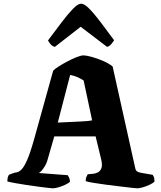

<svg xmlns="http://www.w3.org/2000/svg" viewBox="-20 -1020 872 1040"><path d="M266 0Q261 0 239.5 -2.5Q218 -5 187 -9Q156 -13 123.5 -18Q91 -23 63 -28Q35 -33 20 -37Q20 -66 30 -74L49 -81Q59 -85 70.5 -86.5Q82 -88 96 -101.5Q110 -115 126.5 -152Q143 -189 164 -263L268 -637Q276 -646 297 -659.5Q318 -673 344.5 -687Q371 -701 395 -710.5Q419 -720 432 -720Q447 -720 476.5 -712Q506 -704 537.5 -690.5Q569 -677 590 -660L713 -107Q716 -95 724 -90.5Q732 -86 744 -84L807 -73Q811 -66 813.5 -61.5Q816 -57 817 -37Q809 -28 791 -19.5Q773 -11 754 -5.5Q735 0 723 0Q718 0 691.5 -3Q665 -6 627.5 -10.5Q590 -15 551.5 -20Q513 -25 483.5 -30Q454 -35 444 -39Q444 -54 449.5 -64.5Q455 -75 455 -76L487 -79Q496 -80 508.5 -85.5Q521 -91 528.5 -107Q536 -123 528 -157L498 -281H274L236 -149Q232 -135 223 -120Q214 -105 204.5 -94.5Q195 -84 189 -83L347 -71Q349 -68 354 -58Q359 -48 359 -36Q352 -28 334 -19.5Q316 -11 297 -5.5Q278 0 266 0ZM293 -356Q374 -360 418 -362Q462 -364 479 -368L433 -584Q396 -608 360 -614ZM277 -766Q264 -769 254.5 -780Q245 -791 240 -801Q279 -853 313 -898Q347 -943 374.5 -971.5Q402 -1000 419 -1000Q437 -1000 464 -972.5Q491 -945 525 -900Q559 -855 598 -802Q594 -795 584 -782.5Q574 -770 560 -766L417 -875Z"/></svg>

Font: Texturina Black
Style: Regular
Weight: 900
Designer: Guillermo Torres Carreño
Foundry: Omnibus-Type
Version: Version 1.002; ttfautohint (v1.8.3)